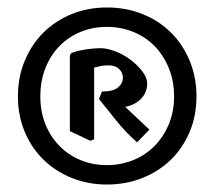

<svg xmlns="http://www.w3.org/2000/svg" viewBox="-20 -676 598 514"><path d="M28 -418Q28 -470 46.5 -514Q65 -558 97 -589.5Q129 -621 172.5 -638.5Q216 -656 266 -656Q317 -656 361 -638.5Q405 -621 437 -589.5Q469 -558 487.5 -514Q506 -470 506 -418Q506 -366 487.5 -322.5Q469 -279 437 -248Q405 -217 361 -199.5Q317 -182 266 -182Q216 -182 172.5 -199.5Q129 -217 97 -248Q65 -279 46.5 -322.5Q28 -366 28 -418ZM88 -418Q88 -377 101.5 -343.5Q115 -310 139 -285.5Q163 -261 195.5 -247.5Q228 -234 266 -234Q304 -234 337 -247.5Q370 -261 394 -285.5Q418 -310 432 -343.5Q446 -377 446 -418Q446 -459 432 -493.5Q418 -528 394 -552.5Q370 -577 337 -590.5Q304 -604 266 -604Q228 -604 195.5 -590.5Q163 -577 139 -552.5Q115 -528 101.5 -493.5Q88 -459 88 -418ZM253 -431Q283 -431 296 -442Q309 -453 309 -468Q309 -482 298.5 -491.5Q288 -501 272 -501Q258 -501 248.5 -499Q239 -497 232 -495V-303L222 -299L167 -325V-525Q167 -533 176 -536Q191 -541 211.5 -544Q232 -547 249 -547Q267 -547 289 -538.5Q311 -530 329.5 -516Q348 -502 361 -485Q374 -468 374 -452Q374 -429 358 -412Q342 -395 315 -390L380 -329L347 -295Q316 -322 289 -356Q262 -390 245 -411Z"/></svg>

Font: Jaini Purva
Style: Regular
Weight: 400
Designer: Girish Dalvi, Maithili Shingre
Foundry: Ek Type
Version: Version 1.001;PS 1.000;hotconv 16.6.51;makeotf.lib2.5.65220